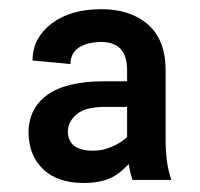

<svg xmlns="http://www.w3.org/2000/svg" viewBox="-20 -742 442 424"><path d="M260.7 -420.9V-586.9Q260.7 -617.7 246.8 -633.3Q232.9 -648.9 204.1 -649.4Q171.9 -648.9 153.8 -636.7Q135.7 -624.5 135.7 -600.6L51.8 -608.4Q51.8 -657.2 93.3 -689.5Q134.8 -721.7 204.1 -721.7Q268.1 -721.7 306.9 -687.7Q345.7 -653.8 345.7 -586.9V-433.6Q345.7 -409.7 348.4 -387.9Q351.1 -366.2 358.4 -344.7H272.5Q267.1 -361.8 263.9 -381.6Q260.7 -401.4 260.7 -420.9ZM282.2 -562.5V-505.9H210.9Q168.5 -505.9 149.2 -489.5Q129.9 -473.1 129.9 -452.1Q129.9 -431.6 143.3 -420.4Q156.7 -409.2 186.5 -409.2Q206.5 -409.2 227.1 -418Q247.6 -426.8 261.2 -439.7Q274.9 -452.6 274.4 -464.8L283.2 -407.2Q272.5 -384.3 244.1 -361.1Q215.8 -337.9 165 -337.9Q106.9 -337.9 75.2 -368.4Q43.5 -398.9 43 -449.2Q43.5 -503.4 85.2 -533Q127 -562.5 210.9 -562.5Z"/></svg>

Font: Inter Tight
Style: Regular
Weight: 400
Designer: Rasmus Andersson
Foundry: rsms
Version: Version 3.002